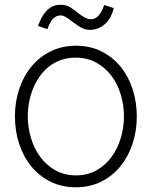

<svg xmlns="http://www.w3.org/2000/svg" viewBox="-20 -773 640 810"><path d="M43 -281.7Q43 -343.3 61 -397.5Q79.1 -451.7 112.8 -492.4Q146.5 -533.2 194.1 -556.6Q241.7 -580.1 300.8 -580.1Q360.4 -580.1 408 -556.2Q455.6 -532.2 488.8 -491.5Q522 -450.7 539.6 -396.5Q557.1 -342.3 557.1 -281.7Q557.1 -221.2 539.3 -167Q521.5 -112.8 488.3 -71.8Q455.1 -30.8 407.2 -6.8Q359.4 17.1 299.8 17.1Q241.2 17.1 193.6 -6.3Q146 -29.8 112.5 -70.6Q79.1 -111.3 61 -165.8Q43 -220.2 43 -281.7ZM97.2 -282.2Q97.2 -237.3 110.1 -192.6Q123 -147.9 148.7 -112.5Q174.3 -77.1 212.4 -55.2Q250.5 -33.2 300.8 -33.2Q350.1 -33.2 387.7 -54.7Q425.3 -76.2 450.9 -111.3Q476.6 -146.5 489.7 -191.2Q502.9 -235.8 502.9 -282.2Q502.9 -329.6 489.5 -374Q476.1 -418.5 450.2 -453.1Q424.3 -487.8 386.2 -508.8Q348.1 -529.8 298.8 -529.8Q264.6 -529.8 236.3 -519.5Q208 -509.3 185.8 -491.5Q163.6 -473.6 146.7 -449.5Q129.9 -425.3 118.9 -397.7Q107.9 -370.1 102.5 -340.6Q97.2 -311 97.2 -282.2ZM460 -738.8Q458 -736.8 458 -731.9Q445.8 -689.5 418.9 -668.2Q392.1 -647 359.9 -647Q351.1 -647 343.5 -648.7Q335.9 -650.4 327.6 -654.1Q319.3 -657.7 310.1 -663.8Q300.8 -669.9 289.1 -678.7Q277.3 -688 269.3 -693.6Q261.2 -699.2 255.4 -702.4Q249.5 -705.6 245.1 -706.8Q240.7 -708 235.8 -708Q225.1 -708 216.8 -703.6Q208.5 -699.2 202.1 -691.9Q195.8 -684.6 190.9 -675.3Q186 -666 182.1 -655.8Q182.1 -654.8 181.2 -652.6Q180.2 -650.4 180.2 -649.9L140.1 -663.6Q147.5 -682.6 156 -699Q164.6 -715.3 176 -727.3Q187.5 -739.3 201.9 -746.1Q216.3 -752.9 234.9 -752.9Q258.3 -752.9 275.4 -742.9Q292.5 -732.9 308.1 -718.8Q326.7 -704.6 339.4 -698.2Q352.1 -691.9 363.3 -691.9Q375.5 -691.9 384.5 -697.8Q393.6 -703.6 400.1 -712.4Q406.7 -721.2 411.6 -731.9Q416.5 -742.7 419.9 -752Z"/></svg>

Font: Ethiopic Sadiss
Style: Regular
Weight: 400
Designer: abass alamnehe
Foundry: Senamirmir Project
Version: Version 5.100